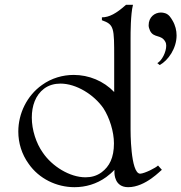

<svg xmlns="http://www.w3.org/2000/svg" viewBox="-20 -770 753 797"><path d="M289 7C335 7 381 -6 421 -35C433 -44 445 -54 455 -65V-55C455 -49 455 7 512 7C585 7 649 -65 652 -65L636 -83C628 -74 581 -50 562 -49C521 -49 522 -232 522 -232V-613C522 -630 522 -712 532 -750H503C463 -714 433 -698 403 -698V-686C454 -668 454 -655 454 -529V-388C410 -434 349 -459 286 -459C241 -459 194 -446 154 -417C92 -373 56 -299 56 -224C56 -177 70 -130 99 -90C142 -28 215 7 289 7ZM648 -718C622 -718 597 -699 597 -665C597 -658 599 -651 603 -642C619 -611 649 -628 666 -597C669 -592 670 -586 670 -580C670 -554 652 -518 633 -508L643 -500C678 -519 713 -569 713 -623C713 -643 708 -665 696 -685C689 -697 681 -710 666 -715C660 -717 654 -718 648 -718ZM335 -34C269 -34 196 -80 158 -136C130 -175 112 -231 112 -282C112 -330 127 -375 163 -402C183 -417 207 -423 231 -423C297 -423 370 -377 409 -321C435 -281 453 -223 453 -175C453 -115 434 -79 402 -55C382 -40 359 -34 335 -34Z"/></svg>

Font: Cantique Normal
Style: Regular
Weight: 400
Designer: Sébastien Hayez
Foundry: Sébastien Hayez & Ariel Martín Pérez
Version: Version 1.000;hotconv 1.0.109;makeotfexe 2.5.65596